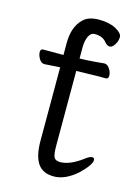

<svg xmlns="http://www.w3.org/2000/svg" viewBox="-106 -716 571 793"><g transform="rotate(15 180.0 -319.0)"><path d="M302 -26Q252 18 204 18Q156 18 134.5 -14Q113 -46 113 -110V-424H108Q107 -424 47 -420H46Q33 -420 24 -435Q15 -450 15 -463.5Q15 -477 26 -477H113V-528Q113 -599 152 -635Q174 -656 218 -656Q262 -656 290.5 -640.5Q319 -625 319 -608.5Q319 -592 309 -576Q299 -560 288 -560Q277 -560 266 -573Q250 -594 216 -594Q199 -594 190 -575Q182 -558 181 -533V-480L209 -481Q245 -483 285 -487H286Q299 -487 308.5 -472Q318 -457 318 -443Q318 -429 307 -429H268Q240 -429 220 -428L181 -427V-108Q181 -68 188 -57Q195 -46 214 -46Q256 -46 310 -87Q327 -100 337 -100Q347 -100 347 -90Q347 -69 302 -26Z"/></g></svg>

Font: LXGW Bright TC
Style: Regular
Weight: 400
Designer: Christian Thalmann (Catharsis Fonts)
Foundry: LXGW / Christian Thalmann (Catharsis Fonts) / Fontworks Inc.
Version: Version 5.501